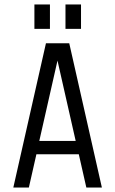

<svg xmlns="http://www.w3.org/2000/svg" viewBox="-20 -845 519 865"><path d="M292 -650 439 0H369L335 -150H144L110 0H40L187 -650ZM157 -210H321L239 -572ZM135 -715V-825H205V-715ZM275 -715V-825H345V-715Z"/></svg>

Font: Unica One
Style: Regular
Weight: 400
Designer: Eduardo Rodriguez Tunni
Foundry: Eduardo Rodriguez Tunni
Version: Version 2.000; ttfautohint (v1.8.4.7-5d5b);gftools[0.9.23]